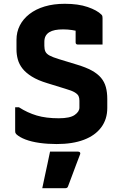

<svg xmlns="http://www.w3.org/2000/svg" viewBox="-20 -740 640 1013"><path d="M322 -720Q393 -720 442.5 -703Q492 -686 515 -663Q519 -659 520 -655Q521 -651 521 -645Q521 -626 521 -601.5Q521 -577 521 -552.5Q521 -528 521 -505Q489 -505 455.5 -505Q422 -505 390 -505Q385 -505 382 -508Q379 -511 379 -516Q379 -524 379 -533Q379 -542 379 -552.5Q379 -563 379 -575.5Q379 -588 379 -604L407 -571Q384 -578 360 -581.5Q336 -585 313 -585Q289 -585 271 -581.5Q253 -578 240 -570Q227 -562 220.5 -549.5Q214 -537 214 -519V-498Q214 -480 219.5 -468Q225 -456 241.5 -447Q258 -438 291 -428L386 -399Q433 -385 464 -368Q495 -351 513 -329.5Q531 -308 538.5 -280.5Q546 -253 546 -218V-170Q546 -111 514 -68Q482 -25 422.5 -2.5Q363 20 279 20Q231 20 188.5 14Q146 8 114.5 -4Q83 -16 66 -32Q63 -35 61.5 -38.5Q60 -42 60 -52Q60 -71 60 -90Q60 -109 60 -130Q60 -151 60 -174H80Q125 -145 174 -130.5Q223 -116 290 -116Q349 -116 374 -133.5Q399 -151 399 -172V-209Q399 -223 394.5 -233Q390 -243 374.5 -252.5Q359 -262 324 -272L230 -301Q180 -316 148 -336Q116 -356 98.5 -378.5Q81 -401 74 -426.5Q67 -452 67 -479V-530Q67 -571 84.5 -605.5Q102 -640 135.5 -666Q169 -692 216 -706Q263 -720 322 -720ZM244 60Q269 60 293.5 60Q318 60 343 60Q368 60 392 60Q398 60 401.5 63.5Q405 67 403 73Q392 102 381.5 129.5Q371 157 361 184.5Q351 212 339 243Q338 247 334.5 250Q331 253 324 253Q302 253 270.5 253Q239 253 203 253Q210 220 217 187Q224 154 231 122Q238 90 244 60Z"/></svg>

Font: Recursive Monospace ExtraBold
Style: Regular
Weight: 800
Version: Version 1.047